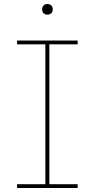

<svg xmlns="http://www.w3.org/2000/svg" viewBox="-20 -937 472 957"><path d="M65 0H367V-19H226V-716H367V-735H65V-716H206V-19H65ZM216 -864Q223 -864 230 -867Q237 -870 240 -876.5Q243 -883 243 -890Q243 -897 240 -904Q237 -911 230 -914Q223 -917 216 -917Q209 -917 202.5 -914Q196 -911 193 -904Q190 -897 190 -890Q190 -883 193 -876.5Q196 -870 202.5 -867Q209 -864 216 -864Z"/></svg>

Font: Iosevka Sparkle Thin
Style: Regular
Weight: 100
Designer: Belleve Invis
Foundry: Belleve Invis
Version: Version 4.5.0; ttfautohint (v1.8.3)